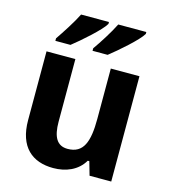

<svg xmlns="http://www.w3.org/2000/svg" viewBox="-114 -857 846 958"><g transform="rotate(15 308.5 -378.0)"><path d="M523 -766H378C356 -721 315 -657 288 -619V-606H366C412 -642 503 -721 523 -756ZM330 -766H186C164 -721 122 -657 96 -619V-606H174C220 -642 310 -721 330 -756ZM547 -544H399V-284C399 -166 376 -101 294 -101C239 -101 216 -142 216 -221V-544H67V-189C67 -50 141 10 249 10C314 10 374 -14 407 -70H415L435 0H547Z"/></g></svg>

Font: Noto Sans Display
Style: Bold
Weight: 700
Designer: Monotype Design Team
Foundry: Monotype Imaging Inc.
Version: Version 1.900